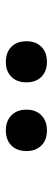

<svg xmlns="http://www.w3.org/2000/svg" viewBox="212 -1034 177 640"><g transform="rotate(-90 300.0 -713.5)"><path d="M414 -645Q383 -645 364.5 -663.5Q346 -682 346 -713Q346 -745 364.5 -763.5Q383 -782 414 -782Q446 -782 464.5 -763.5Q483 -745 483 -713Q483 -682 464.5 -663.5Q446 -645 414 -645ZM186 -645Q154 -645 135.5 -663.5Q117 -682 117 -713Q117 -745 135.5 -763.5Q154 -782 186 -782Q217 -782 236 -763.5Q255 -745 255 -713Q255 -682 236 -663.5Q217 -645 186 -645Z"/></g></svg>

Font: Pitagon Sans Mono SemiBold
Style: Regular
Weight: 600
Monospace: yes
Designer: Travis Tran
Foundry: Pitagon
Version: Version 1.001; ttfautohint (v1.8.4.7-5d5b);gftools[0.9.26]